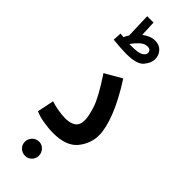

<svg xmlns="http://www.w3.org/2000/svg" viewBox="-346 -879 1112 1112"><g transform="rotate(45 210.5 -323.0)"><path d="M35 -23Q60 -10 104.5 -2.5Q149 5 186 5Q293 5 338.5 -50.5Q384 -106 384 -175Q384 -231 351 -315.5Q318 -400 250 -506L147 -447Q226 -328 245 -269Q264 -210 264 -178Q264 -138 240.5 -121.5Q217 -105 178 -105Q121 -105 56 -125ZM302 -715Q302 -747 281.5 -769.5Q261 -792 226 -792Q188 -792 149 -762L145 -859H93L98 -706Q89 -692 81 -676Q65 -677 55 -679L52 -626Q66 -624 101.5 -621.5Q137 -619 163 -619Q248 -619 275 -652Q302 -685 302 -715ZM218 -737Q247 -737 247 -711Q247 -696 227.5 -684Q208 -672 157 -672Q146 -672 134 -672Q146 -691 169.5 -714Q193 -737 218 -737ZM165 213Q188 213 204.5 196.5Q221 180 221 156Q221 132 204.5 114.5Q188 97 165 97Q140 97 123 114.5Q106 132 106 156Q106 180 123 196.5Q140 213 165 213Z"/></g></svg>

Font: Noto Sans Arabic UI ExtraCondensed Semi
Style: Regular
Weight: 600
Width: 3
Designer: Nadine Chahine - Monotype Design Team
Foundry: Monotype Imaging Inc.
Version: Version 1.900